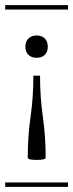

<svg xmlns="http://www.w3.org/2000/svg" viewBox="-29 -728 285 748"><path d="M-8.8 -17.1H235.8V0H-8.8ZM-8.8 -708H235.8V-690.9H-8.8ZM113.8 -502.9Q93.3 -502.9 81.5 -514.6Q69.8 -526.4 69.8 -545.9Q69.8 -566.4 82 -578.1Q94.2 -589.8 113.8 -589.8Q134.3 -589.8 145.8 -577.9Q157.2 -565.9 157.2 -545.9Q157.2 -525.4 145.5 -514.2Q133.8 -502.9 113.8 -502.9ZM148.9 -113.8Q148.9 -105 113.8 -105Q79.1 -105 79.1 -113.8Q79.1 -196.8 90.1 -273.4Q101.1 -350.1 101.1 -433.1H127Q127 -350.1 137.9 -273.4Q148.9 -196.8 148.9 -113.8Z"/></svg>

Font: FoglihtenFr01
Style: Regular
Weight: 500
Version: Version 0.68